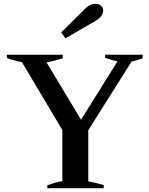

<svg xmlns="http://www.w3.org/2000/svg" viewBox="-20 -987 784 1007"><path d="M301 -817 421 -936Q430 -946 445.5 -956.5Q461 -967 480 -967Q501 -967 511 -956Q521 -945 521 -930Q521 -901 477 -875L323 -786ZM228 -15Q246 -22 267.5 -28.5Q289 -35 307 -36V-305L95 -661Q50 -670 16 -683V-700H309V-681Q253 -664 224 -660L405 -359L596 -665Q564 -672 531 -684V-700H728V-681Q705 -672 670 -664L443 -304V-36Q474 -31 524 -16V0H228Z"/></svg>

Font: Trirong SemiBold
Style: Regular
Weight: 600
Designer: Katatrad Team
Foundry: CadsonDemak
Version: Version 1.000